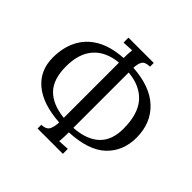

<svg xmlns="http://www.w3.org/2000/svg" viewBox="-194 -959 1207 1207"><g transform="rotate(45 409.5 -355.0)"><path d="M294 49V16Q338 14 350 -11.5Q362 -37 363 -74Q209 -84 127.5 -152Q46 -220 46 -335Q46 -422 80 -490Q114 -558 184 -599Q254 -640 363 -647Q363 -667 364 -685.5Q365 -704 367 -719L294 -715V-759H519V-726Q475 -725 463 -703.5Q451 -682 450 -647Q608 -637 691.5 -558Q775 -479 775 -350Q775 -231 696.5 -156Q618 -81 450 -73Q450 -48 449 -25Q448 -2 446 9L519 5V49ZM363 -115V-606Q257 -596 200.5 -532Q144 -468 144 -354Q144 -239 200 -182.5Q256 -126 363 -115ZM450 -113Q560 -120 618.5 -174Q677 -228 677 -332Q677 -461 619 -528Q561 -595 450 -605Z"/></g></svg>

Font: Lora
Style: Regular
Weight: 400
Designer: Olga Karpushina, Alexei Vanyashin (Cyrillic)
Foundry: Cyreal
Version: Version 3.005; ttfautohint (v1.8.4.7-5d5b)